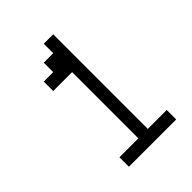

<svg xmlns="http://www.w3.org/2000/svg" viewBox="-198 -916 897 897"><g transform="rotate(-45 250.0 -468.0)"><path d="M125 -187.5H250V-625H125V-687.5H187.5V-750H250V-812.5H312.5V-187.5H437.5V-125H125Z"/></g></svg>

Font: HE신이문
Style: regular
Weight: 500
Monospace: yes
Designer: Taeyun An (WindowsTiger)
Version: v1.1